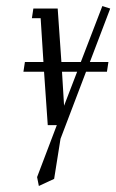

<svg xmlns="http://www.w3.org/2000/svg" viewBox="-20 -412 383 632"><path d="M57.1 -175.8 62 -208H123L113.8 -352.1H85L89.8 -383.8H169.9L182.1 -208H246.1L316.9 -392.1L342.8 -383.8L275.9 -208H336.9L332 -175.8H263.2L179.2 44.9L158.2 176.8L107.9 200.2L102.1 170.9L167 0H137.2L125 -175.8ZM184.1 -175.8 190.9 -64 233.9 -175.8Z"/></svg>

Font: Gawaa
Style: Italic
Weight: 400
Designer: T. Christopher White
Version: Version 1.0